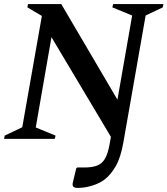

<svg xmlns="http://www.w3.org/2000/svg" viewBox="-25 -680 820 940"><path d="M-5 0 -2 -16 84 -57 180 -602 109 -644 112 -660H275L550 -192L622 -604L525 -644L529 -660H775L772 -644L688 -604L579 17Q566 91 542 133Q518 175 487 199Q462 218 425.5 229Q389 240 357 240Q340 240 334 234Q328 228 332 212L348 145L353 140H387Q428 140 452 130Q476 120 489.5 96Q503 72 511 29L518 -10L227 -498L150 -56L247 -16L243 0Z"/></svg>

Font: Spectral SemiBold
Style: Italic
Weight: 600
Italic angle: -10°
Designer: Jean-Baptiste Levee
Foundry: Production Type
Version: Version 2.001